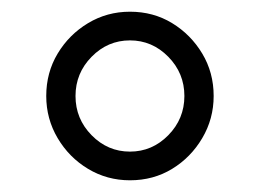

<svg xmlns="http://www.w3.org/2000/svg" viewBox="-20 -731 444 328"><path d="M202 -423Q163 -423 130.5 -442.5Q98 -462 78.5 -495Q59 -528 59 -567Q59 -607 78.5 -639.5Q98 -672 130.5 -691.5Q163 -711 202 -711Q242 -711 274 -691.5Q306 -672 325.5 -639.5Q345 -607 345 -567Q345 -528 325.5 -495Q306 -462 274 -442.5Q242 -423 202 -423ZM202 -472Q240 -472 267.5 -500Q295 -528 295 -567Q295 -606 267.5 -634Q240 -662 202 -662Q164 -662 136.5 -634Q109 -606 109 -567Q109 -528 136.5 -500Q164 -472 202 -472Z"/></svg>

Font: Red Hat Display Variable
Style: Regular
Weight: 400
Designer: Pentagram, MCKL
Foundry: Pentagram, MCKL
Version: Version 1.021